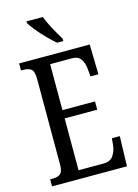

<svg xmlns="http://www.w3.org/2000/svg" viewBox="-136 -1004 772 1077"><g transform="rotate(-15 249.5 -465.5)"><path d="M28 0V-41H45Q72 -41 87.5 -53.5Q103 -66 103 -107V-602Q103 -649 86.5 -661Q70 -673 45 -673H28V-714H438L442 -540H396L392 -582Q390 -615 374.5 -640Q359 -665 322 -665H195V-398H384V-350H195V-49H341Q379 -49 396.5 -74Q414 -99 418 -132L422 -174H468L463 0ZM264 -771Q242 -789 214 -817.5Q186 -846 162.5 -875Q139 -904 129 -921V-931H224Q232 -909 245.5 -882Q259 -855 274 -829Q289 -803 300 -784V-771Z"/></g></svg>

Font: Noto Serif Khmer ExtraCondensed
Style: Regular
Weight: 400
Width: 2
Designer: Danh Hong and the Monotype Design Team
Foundry: Monotype Imaging Inc.
Version: Version 2.004; ttfautohint (v1.8.4.7-5d5b)